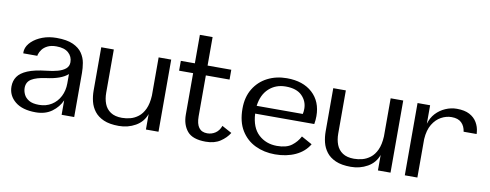

<svg xmlns="http://www.w3.org/2000/svg" viewBox="-61 -997 3336 1308"><g transform="rotate(10 1607.5 -343.0)"><path d="M222 14Q130 14 80 -27Q30 -68 30 -131Q30 -170 50 -199.5Q70 -229 117.5 -249Q165 -269 248 -278Q289 -282 323 -291.5Q357 -301 377 -318Q397 -335 397 -363Q397 -402 368.5 -427.5Q340 -453 285 -453Q248 -453 224 -441Q200 -429 187 -411.5Q174 -394 169 -377Q168 -372 167 -367H70Q69 -378 71 -390Q77 -422 106 -449.5Q135 -477 179 -493.5Q223 -510 276 -510Q348 -510 390.5 -490.5Q433 -471 454 -440Q475 -409 481 -373.5Q487 -338 487 -306V0H400V-100Q379 -52 334 -19Q289 14 222 14ZM236 -40Q285 -40 322.5 -63.5Q360 -87 380.5 -127.5Q401 -168 401 -217V-282Q356 -241 252 -228Q186 -219 153 -198.5Q120 -178 120 -137Q120 -115 130.5 -92.5Q141 -70 166 -55Q191 -40 236 -40Z M796 7Q732 7 691 -11Q650 -29 627 -59Q604 -89 595 -125.5Q586 -162 586 -201V-500H673V-201Q673 -159 686 -125Q699 -91 729 -71Q759 -51 808 -51Q836 -51 865 -58.5Q894 -66 920 -86Q946 -106 963 -142.5Q980 -179 983 -236V-500H1070V-1H983V-108Q963 -52 911 -22.5Q859 7 796 7Z M1398 10Q1307 10 1270 -34Q1233 -78 1233 -149V-435H1136V-503H1233V-700H1321V-503H1485V-435H1321V-152Q1321 -48 1398 -48Q1429 -48 1454.5 -65Q1480 -82 1492 -116L1560 -79Q1538 -43 1498 -16.5Q1458 10 1398 10Z M2112 -98Q2080 -44 2018.5 -15.5Q1957 13 1877 13Q1802 13 1740.5 -16.5Q1679 -46 1642.5 -105.5Q1606 -165 1606 -256Q1606 -336 1641 -393.5Q1676 -451 1735.5 -481.5Q1795 -512 1869 -512Q1981 -512 2046 -452.5Q2111 -393 2111 -292Q2111 -265 2106 -237H1697Q1702 -141 1753.5 -93.5Q1805 -46 1881 -46Q1946 -46 1982 -73Q2018 -100 2038 -139ZM1871 -455Q1802 -455 1755 -412Q1708 -369 1698 -291H2017Q2019 -300 2020 -308.5Q2021 -317 2021 -327Q2021 -380 1983.5 -417.5Q1946 -455 1871 -455Z M2401 7Q2337 7 2296 -11Q2255 -29 2232 -59Q2209 -89 2200 -125.5Q2191 -162 2191 -201V-500H2278V-201Q2278 -159 2291 -125Q2304 -91 2334 -71Q2364 -51 2413 -51Q2441 -51 2470 -58.5Q2499 -66 2525 -86Q2551 -106 2568 -142.5Q2585 -179 2588 -236V-500H2675V-1H2588V-108Q2568 -52 2516 -22.5Q2464 7 2401 7Z M2774 0V-500H2861V-372Q2873 -415 2901 -445Q2929 -475 2967 -491.5Q3005 -508 3045 -508Q3099 -508 3133 -490Q3167 -472 3185 -441.5Q3203 -411 3206 -376Q3206 -372 3206.5 -369Q3207 -366 3207 -362H3117Q3112 -400 3088.5 -423Q3065 -446 3020 -446Q2983 -446 2948 -427Q2913 -408 2889 -368.5Q2865 -329 2861 -266V0Z"/></g></svg>

Font: Panamera Medium
Style: Regular
Weight: 500
Designer: Bastien Sozeau
Foundry: NBR — Bastien Sozeau
Version: Version 3.002; ttfautohint (v1.8.4.7-5d5b);gftools[0.9.33]